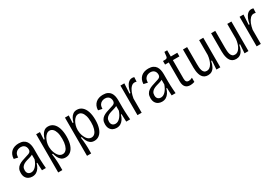

<svg xmlns="http://www.w3.org/2000/svg" viewBox="71 -1705 4255 2932"><g transform="rotate(-30 2198.5 -239.0)"><path d="M171 11Q137 11 108 -3Q79 -17 60.5 -47.5Q42 -78 42 -127Q42 -169 57 -197.5Q72 -226 98 -244.5Q124 -263 157.5 -275.5Q191 -288 229 -299Q263 -309 285 -317Q307 -325 318 -339Q329 -353 329 -377Q329 -402 319 -423Q309 -444 288.5 -456.5Q268 -469 237 -469Q214 -469 188.5 -459.5Q163 -450 145 -424Q127 -398 127 -350L57 -365Q58 -408 72.5 -439.5Q87 -471 111 -492Q135 -513 167.5 -523.5Q200 -534 238 -534Q287 -534 319 -518.5Q351 -503 369 -476.5Q387 -450 394.5 -416Q402 -382 402 -345V-211Q402 -182 403.5 -144.5Q405 -107 407.5 -69Q410 -31 413 0H344Q342 -34 341 -68Q340 -102 339 -135H328Q316 -91 294.5 -58Q273 -25 242.5 -7Q212 11 171 11ZM188 -53Q208 -53 227.5 -62Q247 -71 265.5 -89.5Q284 -108 300.5 -136Q317 -164 330 -201V-303L358 -310Q348 -292 326 -281Q304 -270 276.5 -262Q249 -254 220.5 -245.5Q192 -237 168 -223Q144 -209 129.5 -187.5Q115 -166 115 -131Q115 -93 135 -73Q155 -53 188 -53Z M542 153V-256V-521H609L602 -391H617Q626 -429 643.5 -461Q661 -493 688.5 -513.5Q716 -534 757 -534Q810 -534 848.5 -501Q887 -468 907.5 -406.5Q928 -345 928 -260Q928 -172 906.5 -111Q885 -50 846.5 -19Q808 12 758 12Q714 12 686 -9Q658 -30 641.5 -63.5Q625 -97 615 -135H599Q605 -100 608 -66.5Q611 -33 613 -3.5Q615 26 615 50V153ZM743 -54Q776 -54 800.5 -77.5Q825 -101 839 -147.5Q853 -194 853 -262Q853 -331 839 -376Q825 -421 801 -444Q777 -467 746 -467Q717 -467 693.5 -449Q670 -431 652.5 -401Q635 -371 625 -335Q615 -299 615 -263V-251Q615 -229 620 -203Q625 -177 635.5 -150.5Q646 -124 661 -102Q676 -80 696.5 -67Q717 -54 743 -54Z M1050 153V-256V-521H1117L1110 -391H1125Q1134 -429 1151.5 -461Q1169 -493 1196.5 -513.5Q1224 -534 1265 -534Q1318 -534 1356.5 -501Q1395 -468 1415.5 -406.5Q1436 -345 1436 -260Q1436 -172 1414.5 -111Q1393 -50 1354.5 -19Q1316 12 1266 12Q1222 12 1194 -9Q1166 -30 1149.5 -63.5Q1133 -97 1123 -135H1107Q1113 -100 1116 -66.5Q1119 -33 1121 -3.5Q1123 26 1123 50V153ZM1251 -54Q1284 -54 1308.5 -77.5Q1333 -101 1347 -147.5Q1361 -194 1361 -262Q1361 -331 1347 -376Q1333 -421 1309 -444Q1285 -467 1254 -467Q1225 -467 1201.5 -449Q1178 -431 1160.5 -401Q1143 -371 1133 -335Q1123 -299 1123 -263V-251Q1123 -229 1128 -203Q1133 -177 1143.5 -150.5Q1154 -124 1169 -102Q1184 -80 1204.5 -67Q1225 -54 1251 -54Z M1657 11Q1623 11 1594 -3Q1565 -17 1546.5 -47.5Q1528 -78 1528 -127Q1528 -169 1543 -197.5Q1558 -226 1584 -244.5Q1610 -263 1643.5 -275.5Q1677 -288 1715 -299Q1749 -309 1771 -317Q1793 -325 1804 -339Q1815 -353 1815 -377Q1815 -402 1805 -423Q1795 -444 1774.5 -456.5Q1754 -469 1723 -469Q1700 -469 1674.5 -459.5Q1649 -450 1631 -424Q1613 -398 1613 -350L1543 -365Q1544 -408 1558.5 -439.5Q1573 -471 1597 -492Q1621 -513 1653.5 -523.5Q1686 -534 1724 -534Q1773 -534 1805 -518.5Q1837 -503 1855 -476.5Q1873 -450 1880.5 -416Q1888 -382 1888 -345V-211Q1888 -182 1889.5 -144.5Q1891 -107 1893.5 -69Q1896 -31 1899 0H1830Q1828 -34 1827 -68Q1826 -102 1825 -135H1814Q1802 -91 1780.5 -58Q1759 -25 1728.5 -7Q1698 11 1657 11ZM1674 -53Q1694 -53 1713.5 -62Q1733 -71 1751.5 -89.5Q1770 -108 1786.5 -136Q1803 -164 1816 -201V-303L1844 -310Q1834 -292 1812 -281Q1790 -270 1762.5 -262Q1735 -254 1706.5 -245.5Q1678 -237 1654 -223Q1630 -209 1615.5 -187.5Q1601 -166 1601 -131Q1601 -93 1621 -73Q1641 -53 1674 -53Z M2028 0V-310V-521H2097L2087 -345H2103Q2112 -400 2130 -442Q2148 -484 2175.5 -508.5Q2203 -533 2239 -533Q2247 -533 2256 -532Q2265 -531 2276 -527L2272 -449Q2264 -452 2255 -453.5Q2246 -455 2238 -455Q2204 -455 2176.5 -427Q2149 -399 2130 -352.5Q2111 -306 2102 -250V0Z M2458 11Q2424 11 2395 -3Q2366 -17 2347.5 -47.5Q2329 -78 2329 -127Q2329 -169 2344 -197.5Q2359 -226 2385 -244.5Q2411 -263 2444.5 -275.5Q2478 -288 2516 -299Q2550 -309 2572 -317Q2594 -325 2605 -339Q2616 -353 2616 -377Q2616 -402 2606 -423Q2596 -444 2575.5 -456.5Q2555 -469 2524 -469Q2501 -469 2475.5 -459.5Q2450 -450 2432 -424Q2414 -398 2414 -350L2344 -365Q2345 -408 2359.5 -439.5Q2374 -471 2398 -492Q2422 -513 2454.5 -523.5Q2487 -534 2525 -534Q2574 -534 2606 -518.5Q2638 -503 2656 -476.5Q2674 -450 2681.5 -416Q2689 -382 2689 -345V-211Q2689 -182 2690.5 -144.5Q2692 -107 2694.5 -69Q2697 -31 2700 0H2631Q2629 -34 2628 -68Q2627 -102 2626 -135H2615Q2603 -91 2581.5 -58Q2560 -25 2529.5 -7Q2499 11 2458 11ZM2475 -53Q2495 -53 2514.5 -62Q2534 -71 2552.5 -89.5Q2571 -108 2587.5 -136Q2604 -164 2617 -201V-303L2645 -310Q2635 -292 2613 -281Q2591 -270 2563.5 -262Q2536 -254 2507.5 -245.5Q2479 -237 2455 -223Q2431 -209 2416.5 -187.5Q2402 -166 2402 -131Q2402 -93 2422 -73Q2442 -53 2475 -53Z M2960 8Q2932 8 2910.5 0.5Q2889 -7 2874 -24Q2859 -41 2851.5 -65.5Q2844 -90 2844 -124V-458H2779V-521H2812Q2836 -521 2846.5 -530Q2857 -539 2859 -559L2867 -631H2916V-521H3031V-457H2916V-131Q2916 -95 2929 -78Q2942 -61 2971 -61Q2983 -61 2999 -65Q3015 -69 3034 -79V-5Q3012 2 2993.5 5Q2975 8 2960 8Z M3269 12Q3234 12 3209.5 -1Q3185 -14 3170 -35.5Q3155 -57 3146.5 -85Q3138 -113 3134.5 -142.5Q3131 -172 3131 -201V-521H3204V-223Q3204 -194 3206 -164.5Q3208 -135 3216 -110Q3224 -85 3240.5 -70Q3257 -55 3286 -55Q3313 -55 3335 -71Q3357 -87 3374 -115.5Q3391 -144 3401.5 -180.5Q3412 -217 3416 -258V-521H3489V-210V0H3420L3430 -154H3416Q3405 -96 3384.5 -59Q3364 -22 3335 -5Q3306 12 3269 12Z M3765 12Q3730 12 3705.5 -1Q3681 -14 3666 -35.5Q3651 -57 3642.5 -85Q3634 -113 3630.5 -142.5Q3627 -172 3627 -201V-521H3700V-223Q3700 -194 3702 -164.5Q3704 -135 3712 -110Q3720 -85 3736.5 -70Q3753 -55 3782 -55Q3809 -55 3831 -71Q3853 -87 3870 -115.5Q3887 -144 3897.5 -180.5Q3908 -217 3912 -258V-521H3985V-210V0H3916L3926 -154H3912Q3901 -96 3880.5 -59Q3860 -22 3831 -5Q3802 12 3765 12Z M4129 0V-310V-521H4198L4188 -345H4204Q4213 -400 4231 -442Q4249 -484 4276.5 -508.5Q4304 -533 4340 -533Q4348 -533 4357 -532Q4366 -531 4377 -527L4373 -449Q4365 -452 4356 -453.5Q4347 -455 4339 -455Q4305 -455 4277.5 -427Q4250 -399 4231 -352.5Q4212 -306 4203 -250V0Z"/></g></svg>

Font: Bricolage Grotesque SemiCondensed Light
Style: Regular
Weight: 300
Width: 4
Designer: Mathieu Triay
Foundry: Atelier Triay
Version: Version 1.000;gftools[0.9.30]